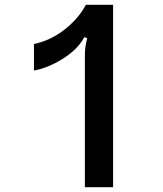

<svg xmlns="http://www.w3.org/2000/svg" viewBox="-20 -783 680 803"><path d="M335 -553Q335 -590 345 -623L333 -628Q314 -593 281 -565Q245 -535 201.5 -514.5Q158 -494 122 -488V-599Q193 -614 251.5 -660.5Q310 -707 339 -763H453V0H335Z"/></svg>

Font: Open Sauce Sans Medium
Style: Regular
Weight: 500
Designer: Alfredo Marco Pradil
Foundry: Creative Sauce Fz LLC
Version: Version 1.477